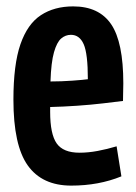

<svg xmlns="http://www.w3.org/2000/svg" viewBox="-20 -571 426 601"><path d="M203 10Q112 10 67 -53Q22 -116 22 -259Q22 -369 44 -432.5Q66 -496 108 -523.5Q150 -551 209 -551Q290 -551 328 -495Q366 -439 366 -310Q366 -302 365.5 -284Q365 -266 365 -255Q341 -252 303 -247.5Q265 -243 221.5 -240Q178 -237 137 -236Q137 -232 137 -228.5Q137 -225 137 -221Q137 -151 157.5 -122Q178 -93 229 -93Q256 -93 285.5 -98.5Q315 -104 345 -113L360 -19Q289 10 203 10ZM138 -316Q172 -316 206.5 -318.5Q241 -321 255 -323Q255 -403 242 -432.5Q229 -462 202 -462Q185 -462 171.5 -450.5Q158 -439 149 -407.5Q140 -376 138 -316Z"/></svg>

Font: Georama Condensed SemiBold
Style: Regular
Weight: 600
Width: 3
Designer: Jean-Baptiste Levee
Foundry: Production Type
Version: Version 1.000